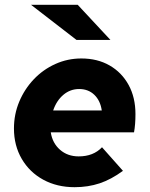

<svg xmlns="http://www.w3.org/2000/svg" viewBox="-20 -767 623 798"><path d="M290 11Q217 11 160 -20Q103 -51 70.5 -106.5Q38 -162 38 -233Q38 -292 60 -344.5Q82 -397 120.5 -437.5Q159 -478 210 -501Q261 -524 318 -524Q385 -524 435.5 -495Q486 -466 514.5 -414Q543 -362 543 -293Q543 -249 537 -217H191Q198 -172 229.5 -144.5Q261 -117 307 -117Q368 -117 404 -155L491 -57Q442 -21 394 -5Q346 11 290 11ZM201 -308H403Q397 -349 372 -373Q347 -397 309 -397Q272 -397 243.5 -373Q215 -349 201 -308ZM298 -601 109 -747H303L439 -601Z"/></svg>

Font: Red Hat Text
Style: Bold Italic
Weight: 700
Italic angle: -12°
Designer: Pentagram, MCKL
Foundry: Pentagram, MCKL
Version: Version 1.023; ttfautohint (v1.8.3)